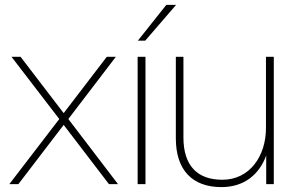

<svg xmlns="http://www.w3.org/2000/svg" viewBox="-20 -752 1200 784"><path d="M425 0H462L259 -266L453 -520H416L240 -290L64 -520H27L222 -266L18 0H55L240 -242Z M542 0H574V-520H542ZM543 -586H573L699 -732H659Z M729 -191V-520H698V-187C698 -58 765 12 884 12C979 12 1039 -41 1067 -117V0H1098V-520H1066V-229C1066 -114 999 -18 888 -18C787 -18 729 -74 729 -191Z"/></svg>

Font: Aspekta 100
Style: Regular
Weight: 100
Designer: Ivo Dolenc
Version: Version 2.000